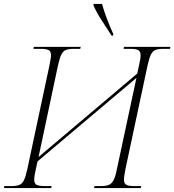

<svg xmlns="http://www.w3.org/2000/svg" viewBox="-39 -951 882 971"><path d="M-19 0 -17 -10H19Q43 -10 58 -15.5Q73 -21 82 -39.5Q91 -58 99 -95L211 -620Q214 -637 216.5 -649.5Q219 -662 219 -671Q219 -692 206 -698Q193 -704 167 -704H130L132 -714H369L367 -704H334Q309 -704 294.5 -698.5Q280 -693 271 -674.5Q262 -656 254 -619L156 -157L655 -579L664 -620Q672 -654 672 -671Q672 -692 659.5 -698Q647 -704 620 -704H586L588 -714H823L821 -704H787Q762 -704 747.5 -698.5Q733 -693 724 -674.5Q715 -656 707 -619L595 -94Q592 -77 590 -64.5Q588 -52 588 -43Q588 -22 600.5 -16Q613 -10 639 -10H675L673 0H437L439 -10H472Q497 -10 511.5 -16Q526 -22 535.5 -40Q545 -58 552 -95L651 -557L151 -135L142 -94Q134 -60 134 -43Q134 -22 147 -16Q160 -10 186 -10H222L220 0ZM525 -771Q499 -812 475 -848.5Q451 -885 434 -923V-931H477Q485 -901 500.5 -859.5Q516 -818 534 -779L533 -771Z"/></svg>

Font: Noto Serif Display ExtraLight
Style: Italic
Weight: 200
Italic angle: -12°
Designer: Monotype Design Team
Foundry: Monotype Imaging Inc.
Version: Version 2.009